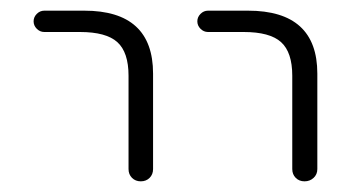

<svg xmlns="http://www.w3.org/2000/svg" viewBox="-20 -540 683 360"><path d="M370 -480Q362 -480 356 -486Q350 -492 350 -500Q350 -508 356 -514Q362 -520 370 -520H445Q575 -520 575 -402V-223Q575 -213 568 -206.5Q561 -200 551 -200Q541 -200 534.5 -206.5Q528 -213 528 -223V-398Q528 -442 507 -461Q486 -480 437 -480ZM63 -480Q55 -480 49 -486Q43 -492 43 -500Q43 -508 49 -514Q55 -520 63 -520H138Q267 -520 267 -402V-223Q267 -213 260.5 -206.5Q254 -200 244 -200Q234 -200 227.5 -206.5Q221 -213 221 -223V-398Q221 -442 200 -461Q179 -480 130 -480Z"/></svg>

Font: Rounded Mplus 1c Light
Style: Regular
Weight: 300
Version: Version 1.059.20150529